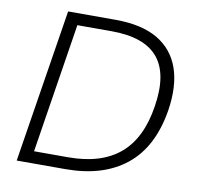

<svg xmlns="http://www.w3.org/2000/svg" viewBox="-79 -787 898 869"><g transform="rotate(10 370.0 -352.5)"><path d="M53 0 165 -705H382Q503 -705 576.5 -662Q650 -619 678.5 -538Q707 -457 689 -342Q661 -170 555.5 -85Q450 0 277 0ZM123 -55H280Q431 -55 517 -127.5Q603 -200 626 -351Q650 -502 587.5 -576.5Q525 -651 374 -651H217Z"/></g></svg>

Font: Mulish ExtraLight Light
Style: Italic
Weight: 300
Italic angle: -9°
Version: Version 3.603